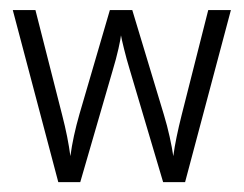

<svg xmlns="http://www.w3.org/2000/svg" viewBox="-20 -369 494 389"><path d="M447.8 -348.6 355 0H310.5L242.7 -228.5Q236.3 -249.5 231.2 -270.3Q226.1 -291 225.1 -297.4Q224.6 -291 220 -270.3Q215.3 -249.5 208.5 -227.1L142.6 0H98.1L5.9 -348.6H51.8L106 -135.7Q111.8 -113.3 116 -92.3Q120.1 -71.3 122.6 -52.7Q127.9 -92.3 141.1 -138.2L202.6 -348.6H248L312 -136.7Q318.8 -114.3 323.7 -92Q328.6 -69.8 331.1 -52.7Q333.5 -70.8 337.9 -92Q342.3 -113.3 348.1 -136.2L401.9 -348.6Z"/></svg>

Font: NotoSansOldHungarianUI
Style: Regular
Weight: 400
Designer: Monotype Design Team
Foundry: Monotype Imaging Inc.
Version: Version 1001.000; ttfautohint (v1.8.4.7-5d5b)